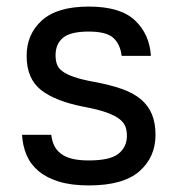

<svg xmlns="http://www.w3.org/2000/svg" viewBox="-20 -557 540 584"><path d="M250 7Q197 7 159.5 -4.5Q122 -16 97.5 -36.5Q73 -57 61 -85Q49 -113 47 -147H136Q138 -129 144.5 -115Q151 -101 164 -90.5Q177 -80 198 -74.5Q219 -69 250 -69Q315 -69 340.5 -89.5Q366 -110 366 -144Q366 -158 362 -170.5Q358 -183 344.5 -194Q331 -205 305 -214.5Q279 -224 236 -232Q148 -249 104.5 -283.5Q61 -318 61 -387Q61 -453 107.5 -495Q154 -537 250 -537Q346 -537 390.5 -495Q435 -453 439 -387H350Q346 -422 325 -441.5Q304 -461 250 -461Q194 -461 171.5 -442Q149 -423 149 -389Q149 -374 153 -362Q157 -350 169.5 -340.5Q182 -331 205 -323Q228 -315 266 -308Q315 -299 350.5 -286.5Q386 -274 408.5 -255Q431 -236 442 -209.5Q453 -183 453 -147Q453 -79 404 -36Q355 7 250 7Z"/></svg>

Font: Golos UI
Style: Regular
Weight: 400
Designer: A.Korolkova, Vitaly Kuzmin
Foundry: ParaType Ltd
Version: Version 2.000